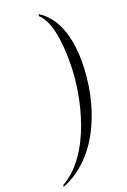

<svg xmlns="http://www.w3.org/2000/svg" viewBox="-217 -807 650 983"><g transform="rotate(-20 108.5 -315.5)"><path d="M-48 112 -51 122C163 40 257 -222 257 -450C257 -590 218 -700 132 -753L130 -743C181 -695 198 -594 198 -467C198 -281 131 11 -48 112Z"/></g></svg>

Font: Noto Serif Display Condensed Light
Style: Italic
Weight: 300
Width: 3
Italic angle: -12°
Designer: Monotype Design Team
Foundry: Monotype Imaging Inc.
Version: Version 2.009